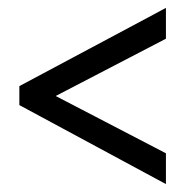

<svg xmlns="http://www.w3.org/2000/svg" viewBox="-20 -571 469 486"><path d="M400 -105V-183L121 -328L400 -473V-551L29 -353V-305Z"/></svg>

Font: Noto Sans Telugu ExtraCondensed
Style: Regular
Weight: 400
Width: 2
Designer: Jelle Bosma - Monotype Design Team
Foundry: Monotype Imaging Inc.
Version: Version 2.005